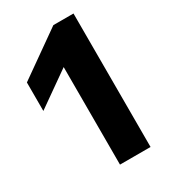

<svg xmlns="http://www.w3.org/2000/svg" viewBox="-182 -833 820 925"><g transform="rotate(-30 227.5 -371.0)"><path d="M208 0V-646L266 -583.5L17.5 -408.5V-567L266 -742.5H378V0Z"/></g></svg>

Font: Encode Sans SC SemiExpanded
Style: Bold
Weight: 700
Width: 6
Designer: Multiple Designers
Foundry: Impallari Type
Version: Version 3.002